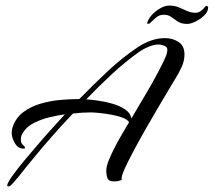

<svg xmlns="http://www.w3.org/2000/svg" viewBox="-20 -646 768 690"><path d="M10 24Q6 24 6 20Q6 12 24.5 -14Q43 -40 71.5 -74Q100 -108 129.5 -142Q159 -176 182.5 -201.5Q206 -227 213 -235Q189 -232 159.5 -225Q130 -218 103.5 -205Q77 -192 63 -170Q55 -159 55 -145Q55 -131 62.5 -125Q70 -119 70 -114Q70 -112 64 -112Q45 -112 33.5 -131.5Q22 -151 22 -168Q22 -179 25 -188Q36 -222 63 -242.5Q90 -263 126 -273.5Q162 -284 198.5 -287Q235 -290 265 -290Q314 -340 366 -389Q418 -438 476 -477Q497 -491 522 -500Q547 -509 573 -509Q601 -509 622 -495Q643 -481 643 -450Q643 -427 632.5 -404.5Q622 -382 610 -363Q603 -352 586.5 -324Q570 -296 548 -259Q526 -222 503 -181.5Q480 -141 460.5 -104.5Q441 -68 429 -41.5Q417 -15 417 -5Q417 -2 418 0Q406 6 390 6Q371 6 366.5 -5Q362 -16 362 -33Q362 -48 371.5 -71.5Q381 -95 394.5 -120.5Q408 -146 421.5 -169Q435 -192 444 -207Q437 -217 419.5 -223.5Q402 -230 379.5 -234Q357 -238 337 -240Q317 -242 306 -242Q290 -242 274 -241Q258 -240 242 -238Q204 -198 167 -156Q130 -114 95 -71Q78 -51 61 -29Q44 -7 26 13Q23 16 19 20Q15 24 10 24ZM452 -220Q459 -232 473.5 -256.5Q488 -281 505.5 -310.5Q523 -340 539 -369.5Q555 -399 566.5 -422.5Q578 -446 580 -456Q585 -476 572 -481Q559 -486 549 -486Q533 -486 514 -478Q495 -470 482 -461Q430 -424 382 -379.5Q334 -335 290 -289Q306 -288 331.5 -284.5Q357 -281 383.5 -273.5Q410 -266 429.5 -253Q449 -240 452 -220ZM653 -560Q632 -560 619 -568.5Q606 -577 595.5 -585Q585 -593 568 -593Q551 -593 538 -580.5Q525 -568 517 -561Q509 -559 509 -563Q512 -577 525 -591.5Q538 -606 555.5 -616Q573 -626 588 -626Q608 -626 623 -619.5Q638 -613 652.5 -606.5Q667 -600 683 -600Q701 -600 720 -625Q728 -625 728 -619Q728 -604 714 -590.5Q700 -577 682.5 -568.5Q665 -560 653 -560Z"/></svg>

Font: Caramel
Style: Regular
Weight: 400
Designer: Robert E. Leuschke
Foundry: Robert E. Leuschke
Version: Version 1.010